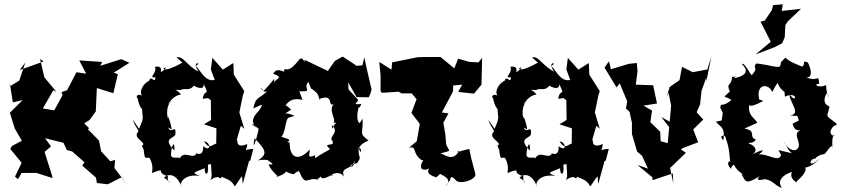

<svg xmlns="http://www.w3.org/2000/svg" viewBox="-20 -831 3924 896"><path d="M262 -195 292 -131 317 -124 374 -74 364 -58 428 -2 432 23 483 29 548 -4 576 35 514 -47 517 -85 495 -78 452 -125 442 -175 389 -229 397 -232 373 -255 398 -271 427 -311 432 -420 509 -396 530 -485 511 -492 584 -538 546 -555 448 -524 457 -542 350 -549 382 -487 337 -494 293 -410 267 -401 272 -387 233 -316 180 -325 229 -410 243 -403 187 -470 167 -556 183 -544 72 -504 98 -539 70 -455 26 -428V-442L40 -353L86 -364L26 -305L49 -231L82 -174L36 -150L28 -136L81 -71L50 -7L64 5L81 -24H150L225 0L223 -11L188 -122L218 -148L190 -186L279 -164Z M832 -538C849 -551 772 -500 746 -508C733 -514 782 -529 727 -491C723 -472 751 -530 703 -519C716 -491 667 -466 706 -470C703 -436 685 -484 676 -454C638 -436 625 -386 652 -380C608 -406 618 -363 622 -375C625 -340 657 -289 643 -349C641 -267 658 -297 629 -230L600 -272C611 -236 630 -224 625 -216C594 -186 672 -164 642 -151C666 -93 687 -95 650 -142C654 -67 666 -106 679 -92C712 -27 663 -13 714 -33C752 -42 705 -27 764 -8C756 29 796 31 745 -2C780 -32 812 0 826 37C817 40 825 -23 913 -10C870 -27 884 -24 935 -46C933 -13 956 -5 950 -63C987 -65 989 -86 967 -87C959 -49 977 -7 960 10C1013 -25 1005 18 1014 -6C1043 7 1057 7 1076 39C1122 -28 1106 -12 1113 27L1142 -79L1148 -82L1162 -136C1112 -136 1129 -112 1134 -159C1070 -131 1094 -194 1084 -176L1104 -244L1120 -230L1097 -306L1113 -384L1120 -406L1119 -407L1071 -483L1069 -537L1020 -506L971 -561L964 -507L982 -458C934 -446 911 -514 892 -523C929 -539 869 -549 907 -497C853 -522 836 -572 804 -563ZM951 -373 964 -363 965 -271 932 -251 990 -232 989 -161C967 -154 957 -133 932 -171C963 -170 967 -117 928 -149C932 -84 875 -128 897 -116C882 -82 839 -135 817 -89C823 -105 784 -84 778 -106C777 -143 796 -188 794 -128C741 -184 781 -181 798 -201C805 -258 778 -201 765 -236L781 -227C779 -253 759 -310 764 -274C744 -356 806 -376 765 -345C770 -354 792 -387 825 -390C797 -424 776 -410 823 -411C845 -423 861 -403 885 -431C919 -411 935 -422 930 -440C962 -375 934 -423 926 -370Z M1714 -414C1702 -463 1691 -513 1680 -563L1671 -526L1642 -524L1634 -531L1579 -567L1542 -546L1510 -500L1401 -552C1403 -520 1401 -565 1380 -557C1329 -493 1325 -511 1305 -507C1317 -478 1276 -527 1255 -487C1315 -466 1252 -462 1260 -439C1256 -472 1276 -476 1210 -406C1187 -446 1204 -390 1228 -406C1183 -364 1174 -381 1162 -325C1212 -347 1207 -348 1191 -318C1167 -291 1144 -268 1177 -234L1157 -250C1152 -266 1220 -192 1190 -242C1170 -147 1157 -132 1168 -186C1227 -125 1226 -111 1184 -82C1222 -93 1267 -72 1219 -91C1271 -55 1249 -65 1233 -64C1251 -20 1297 -1 1267 -5C1294 -10 1330 -33 1306 -34C1371 -5 1341 -23 1375 -33C1409 46 1407 -7 1468 7C1418 9 1495 13 1473 -31C1468 37 1533 -28 1533 -11C1509 -9 1560 -43 1586 -6C1564 -57 1626 -34 1635 -84C1634 -30 1584 -61 1646 -69C1673 -109 1649 -82 1654 -150C1628 -131 1667 -160 1665 -121C1636 -145 1685 -170 1700 -175C1652 -212 1676 -204 1672 -277L1659 -257C1664 -256 1636 -252 1653 -331C1636 -353 1652 -304 1666 -346C1607 -340 1666 -355 1646 -371C1594 -429 1609 -401 1605 -447L1644 -378L1701 -377L1710 -398ZM1433 -414C1424 -428 1464 -395 1462 -391C1469 -384 1471 -354 1473 -370C1542 -395 1506 -328 1538 -346C1510 -317 1551 -272 1536 -260L1572 -252C1527 -279 1536 -196 1528 -248C1568 -213 1512 -193 1530 -175C1550 -142 1478 -170 1520 -136C1503 -121 1488 -122 1440 -84C1465 -75 1444 -100 1452 -107C1407 -88 1428 -113 1425 -133C1376 -78 1328 -88 1332 -174C1324 -140 1340 -181 1311 -163C1358 -184 1303 -184 1292 -195C1311 -200 1312 -281 1328 -282L1354 -290C1300 -318 1292 -283 1337 -319C1358 -298 1299 -369 1302 -326C1313 -331 1322 -381 1392 -365C1366 -429 1383 -397 1383 -405C1442 -403 1392 -417 1419 -449Z M2080 10C2086 -27 2108 19 2119 17C2138 24 2197 10 2199 -17L2179 -93L2170 -136C2116 -124 2099 -113 2123 -128C2093 -70 2049 -115 2035 -115C2095 -131 2074 -122 2062 -159L2058 -206L2049 -258L2073 -302L2042 -306L2094 -404L2095 -432L2137 -436L2118 -402L2192 -394L2227 -436V-442L2230 -561L2213 -540L2171 -542L2118 -557L2100 -512L2036 -565H1967L1929 -564L1810 -540L1807 -506L1750 -542L1756 -479V-405L1763 -398L1841 -403L1854 -395H1963L1893 -405L1924 -368L1900 -304L1939 -253L1925 -172L1888 -141C1928 -153 1900 -115 1949 -83C1966 -85 1943 -78 1945 -52C1946 -29 1987 -40 2002 -57C1947 -28 2001 -6 2014 -5C2002 12 2054 -36 2029 -22C2034 -17 2100 3 2058 38Z M2491 -538C2508 -551 2431 -500 2405 -508C2392 -514 2441 -529 2386 -491C2382 -472 2410 -530 2362 -519C2375 -491 2326 -466 2365 -470C2362 -436 2344 -484 2335 -454C2297 -436 2284 -386 2311 -380C2267 -406 2277 -363 2281 -375C2284 -340 2316 -289 2302 -349C2300 -267 2317 -297 2288 -230L2259 -272C2270 -236 2289 -224 2284 -216C2253 -186 2331 -164 2301 -151C2325 -93 2346 -95 2309 -142C2313 -67 2325 -106 2338 -92C2371 -27 2322 -13 2373 -33C2411 -42 2364 -27 2423 -8C2415 29 2455 31 2404 -2C2439 -32 2471 0 2485 37C2476 40 2484 -23 2572 -10C2529 -27 2543 -24 2594 -46C2592 -13 2615 -5 2609 -63C2646 -65 2648 -86 2626 -87C2618 -49 2636 -7 2619 10C2672 -25 2664 18 2673 -6C2702 7 2716 7 2735 39C2781 -28 2765 -12 2772 27L2801 -79L2807 -82L2821 -136C2771 -136 2788 -112 2793 -159C2729 -131 2753 -194 2743 -176L2763 -244L2779 -230L2756 -306L2772 -384L2779 -406L2778 -407L2730 -483L2728 -537L2679 -506L2630 -561L2623 -507L2641 -458C2593 -446 2570 -514 2551 -523C2588 -539 2528 -549 2566 -497C2512 -522 2495 -572 2463 -563ZM2610 -373 2623 -363 2624 -271 2591 -251 2649 -232 2648 -161C2626 -154 2616 -133 2591 -171C2622 -170 2626 -117 2587 -149C2591 -84 2534 -128 2556 -116C2541 -82 2498 -135 2476 -89C2482 -105 2443 -84 2437 -106C2436 -143 2455 -188 2453 -128C2400 -184 2440 -181 2457 -201C2464 -258 2437 -201 2424 -236L2440 -227C2438 -253 2418 -310 2423 -274C2403 -356 2465 -376 2424 -345C2429 -354 2451 -387 2484 -390C2456 -424 2435 -410 2482 -411C2504 -423 2520 -403 2544 -431C2578 -411 2594 -422 2589 -440C2621 -375 2593 -423 2585 -370Z M3063 -172 3061 -216 3015 -261 3023 -315 2983 -338 3046 -348 3028 -433 2947 -436 2955 -498 2952 -537 2914 -533 2831 -508 2822 -545 2801 -516 2857 -423 2872 -442 2907 -358 2901 -325 2918 -309 2929 -258V-206L2953 -124L2976 -104L3004 -44L2955 -61L3025 -3V10L3120 -22L3122 24L3107 -47L3181 -118L3158 -133L3164 -139L3238 -167L3215 -227L3262 -273L3231 -307L3247 -344L3254 -408L3276 -469V-450L3300 -568L3281 -507L3213 -494L3163 -519L3151 -457L3105 -425L3091 -377L3100 -398L3112 -338L3105 -263L3066 -285L3103 -238L3096 -163Z M3348 -269 3321 -263C3341 -237 3365 -240 3356 -177C3328 -199 3368 -207 3367 -185C3387 -135 3384 -89 3388 -77C3384 -82 3365 -69 3392 -42C3387 -60 3431 -69 3397 -84C3413 -19 3478 -9 3440 -20C3461 22 3461 29 3526 -9C3526 -9 3494 19 3550 5C3590 11 3601 41 3629 45C3596 3 3661 -27 3677 -28C3656 3 3714 32 3697 16C3757 -35 3736 -50 3736 -50C3719 -49 3758 -39 3806 -92C3744 -34 3757 -100 3791 -90C3773 -90 3810 -112 3823 -111C3834 -107 3866 -181 3866 -131C3863 -147 3861 -214 3877 -196C3833 -202 3868 -251 3884 -247L3883 -255C3825 -300 3841 -280 3851 -334C3851 -334 3809 -346 3838 -396C3860 -369 3837 -372 3835 -434C3807 -419 3769 -435 3803 -441C3797 -491 3801 -446 3743 -470C3782 -467 3756 -531 3749 -540C3719 -550 3742 -535 3724 -520C3705 -528 3666 -541 3645 -562C3611 -528 3632 -548 3619 -520C3594 -516 3581 -526 3510 -535C3489 -515 3523 -517 3489 -481C3484 -477 3453 -544 3442 -532C3469 -506 3473 -481 3408 -466C3411 -488 3425 -469 3397 -473C3392 -423 3367 -448 3386 -404C3347 -367 3359 -389 3393 -364C3344 -324 3347 -358 3341 -329C3364 -277 3356 -314 3353 -305ZM3708 -269 3678 -253C3683 -247 3683 -219 3716 -223C3672 -208 3727 -160 3701 -137C3690 -120 3653 -134 3636 -173C3660 -137 3651 -138 3675 -116C3595 -133 3611 -138 3625 -108C3616 -70 3560 -116 3521 -110C3564 -143 3522 -127 3491 -110C3529 -135 3483 -161 3478 -159C3462 -170 3496 -156 3507 -180C3470 -193 3515 -220 3454 -231L3514 -258C3500 -285 3465 -290 3478 -356C3473 -346 3465 -318 3542 -360C3496 -377 3487 -382 3525 -359C3502 -441 3565 -444 3583 -404C3587 -397 3591 -428 3616 -450C3603 -453 3609 -415 3669 -384C3652 -385 3636 -438 3643 -380C3708 -410 3698 -336 3662 -396C3667 -348 3720 -300 3667 -292C3706 -290 3729 -285 3697 -303ZM3581 -782 3549 -735 3529 -730 3577 -636 3506 -577 3595 -611 3630 -629 3642 -657 3645 -713 3656 -731 3718 -790 3628 -780 3633 -811 3588 -807Z"/></svg>

Font: Asimov Aggro
Style: Medium
Weight: 500
Designer: Google
Version: Version 2.000980; 2014